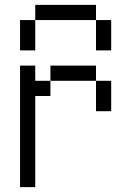

<svg xmlns="http://www.w3.org/2000/svg" viewBox="-20 -770 540 790"><path d="M62.5 -500Q62.5 -500 62.5 0H125Q125 0 125 -375H187.5V-437.5H125V-500ZM375 -437.5Q375 -437.5 375 -312.5H437.5Q437.5 -312.5 437.5 -437.5ZM187.5 -437.5H375V-500H187.5ZM62.5 -687.5Q62.5 -687.5 62.5 -562.5H125Q125 -562.5 125 -687.5ZM375 -687.5Q375 -687.5 375 -562.5H437.5Q437.5 -562.5 437.5 -687.5ZM125 -687.5H375V-750H125Z"/></svg>

Font: BFUnifontExMono
Style: Regular
Weight: 500
Version: Version 15.0.06